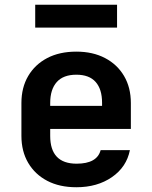

<svg xmlns="http://www.w3.org/2000/svg" viewBox="-20 -777 640 807"><path d="M301 10Q230 10 178.5 -17Q127 -44 98.5 -92.5Q70 -141 70 -206V-344Q70 -409 98.5 -457.5Q127 -506 178.5 -533Q230 -560 301 -560Q370 -560 421.5 -533Q473 -506 501.5 -457.5Q530 -409 530 -344V-235H191V-206Q191 -89 302 -89Q388 -89 403 -146H526Q512 -75 450.5 -32.5Q389 10 301 10ZM191 -332H409V-345Q409 -402 382 -432.5Q355 -463 301 -463Q246 -463 218.5 -432Q191 -401 191 -344ZM128 -661V-757H472V-661Z"/></svg>

Font: Tiny
Style: Bold
Weight: 700
Monospace: yes
Designer: Philipp Nurullin, Konstantin Bulenkov
Foundry: JetBrains
Version: Version 2.251; ttfautohint (v1.8.4.7-5d5b)